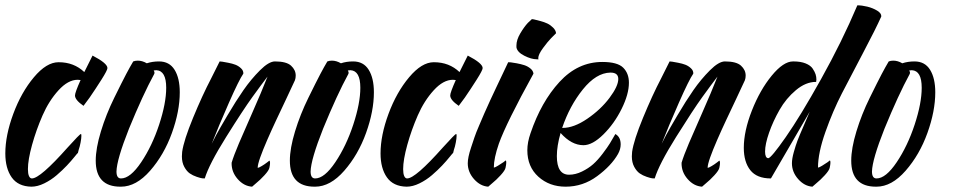

<svg xmlns="http://www.w3.org/2000/svg" viewBox="-77 -671 3619 722"><path d="M271 -462Q327 -433 327 -415Q327 -407 304.5 -371.5Q282 -336 260 -304L237 -273Q205 -295 205 -312Q205 -323 226 -370Q220 -371 215 -371Q179 -371 143 -331.5Q107 -292 83 -237Q59 -182 43.5 -126Q28 -70 28 -35Q28 -18 32 -9Q36 0 43 0Q74 0 177 -116Q223 -167 227 -167Q228 -167 228 -167Q229 -165 229 -160Q229 -151 226 -135Q223 -119 219 -108L216 -96Q215 -96 203 -81Q191 -66 174.5 -48.5Q158 -31 136.5 -12.5Q115 6 89.5 18.5Q64 31 41 31Q-9 30 -33 -4Q-57 -38 -57 -94Q-57 -162 -27 -243Q3 -324 50.5 -380.5Q98 -437 143 -437Q143 -437 144 -437Q201 -437 240 -400Z M424 -440Q432 -443 441 -443Q458 -443 475 -433Q496 -440 521 -440Q560 -440 579.5 -408.5Q599 -377 599 -324Q599 -253 569.5 -171Q540 -89 487.5 -29Q435 31 378 31Q377 31 377 31Q377 31 376 31Q283 31 283 -67Q283 -113 302.5 -177Q322 -241 352.5 -303Q383 -365 397.5 -392.5Q412 -420 424 -440ZM501 -406Q504 -401 504 -397Q504 -395 503 -393Q460 -314 408 -187Q362 -71 361 -26Q361 0 378 0Q413 0 454 -61Q495 -122 521.5 -202.5Q548 -283 548 -341Q548 -405 511 -407Q506 -407 501 -406Z M957 -440Q1000 -440 1017.5 -424Q1035 -408 1035 -387Q1035 -377 1032 -369Q1022 -347 1000 -300.5Q978 -254 961.5 -219Q945 -184 928 -145Q911 -106 901.5 -79Q892 -52 892 -40Q892 -40 893 -40Q896 -40 907 -46.5Q918 -53 927 -60L936 -67Q941 -63 936 -40Q934 -30 917.5 -12Q901 6 886 18L871 31Q840 29 816.5 2Q793 -25 794 -59Q802 -86 821.5 -132Q841 -178 873 -250Q905 -322 929 -383Q906 -353 872 -306Q838 -259 773.5 -156Q709 -53 693 0Q689 0 683.5 -0.5Q678 -1 663 -6Q648 -11 636.5 -19Q625 -27 616 -43.5Q607 -60 607 -83Q607 -91 608 -100Q614 -143 649 -228Q684 -313 717 -376L749 -440Q753 -440 759 -439Q765 -438 781 -435Q797 -432 808.5 -427.5Q820 -423 829.5 -414Q839 -405 838 -394Q822 -371 784 -285Q746 -199 719 -130Q725 -143 736 -163.5Q747 -184 778.5 -237.5Q810 -291 838.5 -332Q867 -373 900.5 -406.5Q934 -440 957 -440Z M1154 -440Q1162 -443 1171 -443Q1188 -443 1205 -433Q1226 -440 1251 -440Q1290 -440 1309.5 -408.5Q1329 -377 1329 -324Q1329 -253 1299.5 -171Q1270 -89 1217.5 -29Q1165 31 1108 31Q1107 31 1107 31Q1107 31 1106 31Q1013 31 1013 -67Q1013 -113 1032.5 -177Q1052 -241 1082.5 -303Q1113 -365 1127.5 -392.5Q1142 -420 1154 -440ZM1231 -406Q1234 -401 1234 -397Q1234 -395 1233 -393Q1190 -314 1138 -187Q1092 -71 1091 -26Q1091 0 1108 0Q1143 0 1184 -61Q1225 -122 1251.5 -202.5Q1278 -283 1278 -341Q1278 -405 1241 -407Q1236 -407 1231 -406Z M1682 -462Q1738 -433 1738 -415Q1738 -407 1715.5 -371.5Q1693 -336 1671 -304L1648 -273Q1616 -295 1616 -312Q1616 -323 1637 -370Q1631 -371 1626 -371Q1590 -371 1554 -331.5Q1518 -292 1494 -237Q1470 -182 1454.5 -126Q1439 -70 1439 -35Q1439 -18 1443 -9Q1447 0 1454 0Q1485 0 1588 -116Q1634 -167 1638 -167Q1639 -167 1639 -167Q1640 -165 1640 -160Q1640 -151 1637 -135Q1634 -119 1630 -108L1627 -96Q1626 -96 1614 -81Q1602 -66 1585.5 -48.5Q1569 -31 1547.5 -12.5Q1526 6 1500.5 18.5Q1475 31 1452 31Q1402 30 1378 -4Q1354 -38 1354 -94Q1354 -162 1384 -243Q1414 -324 1461.5 -380.5Q1509 -437 1554 -437Q1554 -437 1555 -437Q1612 -437 1651 -400Z M1834 -437Q1838 -437 1844 -436.5Q1850 -436 1866 -433Q1882 -430 1894.5 -426Q1907 -422 1917.5 -413.5Q1928 -405 1929 -394Q1827 -209 1799 -131Q1780 -76 1780 -41Q1780 -41 1781 -41Q1784 -41 1795 -47.5Q1806 -54 1816 -61L1825 -68Q1829 -63 1824 -40Q1822 -30 1805.5 -12Q1789 6 1774 18L1759 31Q1729 29 1705.5 2.5Q1682 -24 1682 -57Q1682 -68 1685 -82.5Q1688 -97 1694.5 -116.5Q1701 -136 1707 -154Q1713 -172 1724.5 -198.5Q1736 -225 1744 -244Q1752 -263 1766.5 -294Q1781 -325 1789 -342Q1797 -359 1812.5 -391.5Q1828 -424 1834 -437ZM1923 -599Q1927 -599 1933 -597.5Q1939 -596 1954.5 -592Q1970 -588 1981.5 -582.5Q1993 -577 2003 -567Q2013 -557 2014 -546Q2007 -539 1995.5 -527.5Q1984 -516 1965.5 -491Q1947 -466 1947 -452Q1947 -450 1948 -448Q1945 -448 1942 -448Q1921 -448 1894.5 -461.5Q1868 -475 1865 -493Q1865 -496 1865 -500Q1865 -521 1879.5 -545.5Q1894 -570 1908 -585Z M2031 -171Q2017 -122 2017 -84Q2017 -14 2063 -14Q2087 -14 2111.5 -26Q2136 -38 2153.5 -53.5Q2171 -69 2189.5 -93.5Q2208 -118 2216.5 -132Q2225 -146 2237 -167Q2257 -156 2257 -128Q2257 -110 2247 -92Q2222 -48 2168.5 -8.5Q2115 31 2050 31Q1989 31 1947.5 -6.5Q1906 -44 1906 -106Q1906 -136 1918 -170Q1958 -288 2027 -363Q2096 -438 2188 -438Q2245 -438 2266.5 -416.5Q2288 -395 2288 -360Q2288 -317 2260.5 -261.5Q2233 -206 2192 -165.5Q2151 -125 2117 -125Q2072 -125 2031 -171ZM2037 -190Q2038 -190 2039 -190Q2081 -190 2131.5 -224.5Q2182 -259 2215 -303Q2248 -347 2248 -374Q2248 -398 2219 -398Q2219 -398 2218 -398Q2165 -397 2115 -335Q2065 -273 2037 -190Z M2649 -440Q2692 -440 2709.5 -424Q2727 -408 2727 -387Q2727 -377 2724 -369Q2714 -347 2692 -300.5Q2670 -254 2653.5 -219Q2637 -184 2620 -145Q2603 -106 2593.5 -79Q2584 -52 2584 -40Q2584 -40 2585 -40Q2588 -40 2599 -46.5Q2610 -53 2619 -60L2628 -67Q2633 -63 2628 -40Q2626 -30 2609.5 -12Q2593 6 2578 18L2563 31Q2532 29 2508.5 2Q2485 -25 2486 -59Q2494 -86 2513.5 -132Q2533 -178 2565 -250Q2597 -322 2621 -383Q2598 -353 2564 -306Q2530 -259 2465.5 -156Q2401 -53 2385 0Q2381 0 2375.5 -0.5Q2370 -1 2355 -6Q2340 -11 2328.5 -19Q2317 -27 2308 -43.5Q2299 -60 2299 -83Q2299 -91 2300 -100Q2306 -143 2341 -228Q2376 -313 2409 -376L2441 -440Q2445 -440 2451 -439Q2457 -438 2473 -435Q2489 -432 2500.5 -427.5Q2512 -423 2521.5 -414Q2531 -405 2530 -394Q2514 -371 2476 -285Q2438 -199 2411 -130Q2417 -143 2428 -163.5Q2439 -184 2470.5 -237.5Q2502 -291 2530.5 -332Q2559 -373 2592.5 -406.5Q2626 -440 2649 -440Z M3147 -651Q3164 -651 3184.5 -646Q3205 -641 3221.5 -631Q3238 -621 3237 -609Q3216 -562 3169.5 -474Q3123 -386 3089 -320Q3055 -254 3027 -175Q2999 -96 2999 -41Q2999 -41 3000 -41Q3003 -41 3014 -47.5Q3025 -54 3035 -61L3044 -68Q3048 -63 3043 -40Q3041 -30 3024.5 -12Q3008 6 2993 18L2978 31Q2948 29 2924.5 2.5Q2901 -24 2901 -57Q2901 -74 2908 -99Q2915 -124 2922 -142.5Q2929 -161 2945 -197.5Q2961 -234 2968 -251L2822 0Q2769 0 2744.5 -31Q2720 -62 2720 -115Q2720 -178 2750.5 -255.5Q2781 -333 2825 -386.5Q2869 -440 2905 -440Q2906 -440 2907 -440Q2934 -440 2952.5 -432.5Q2971 -425 2979 -413Q2987 -401 2990 -391.5Q2993 -382 2993 -372L2992 -363Q2992 -363 2991 -363Q2953 -363 2916 -332Q2879 -301 2854.5 -258Q2830 -215 2815 -172Q2800 -129 2800 -101Q2800 -77 2812 -76Q2823 -77 2877.5 -155Q2932 -233 3010.5 -373.5Q3089 -514 3147 -651Z M3265 -440Q3273 -443 3282 -443Q3299 -443 3316 -433Q3337 -440 3362 -440Q3401 -440 3420.5 -408.5Q3440 -377 3440 -324Q3440 -253 3410.5 -171Q3381 -89 3328.5 -29Q3276 31 3219 31Q3218 31 3218 31Q3218 31 3217 31Q3124 31 3124 -67Q3124 -113 3143.5 -177Q3163 -241 3193.5 -303Q3224 -365 3238.5 -392.5Q3253 -420 3265 -440ZM3342 -406Q3345 -401 3345 -397Q3345 -395 3344 -393Q3301 -314 3249 -187Q3203 -71 3202 -26Q3202 0 3219 0Q3254 0 3295 -61Q3336 -122 3362.5 -202.5Q3389 -283 3389 -341Q3389 -405 3352 -407Q3347 -407 3342 -406Z"/></svg>

Font: Vervelle
Style: Script
Weight: 400
Monospace: yes
Designer: Nur Solikh
Foundry: Astageni Type
Version: Version 1.0